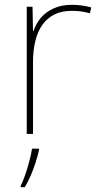

<svg xmlns="http://www.w3.org/2000/svg" viewBox="-20 -556 415 797"><path d="M278 -536Q302 -536 321.5 -533Q341 -530 359 -525L353 -501Q334 -506 317.5 -508.5Q301 -511 278 -511Q236 -511 206 -496Q176 -481 156 -453Q136 -425 126.5 -385.5Q117 -346 117 -297V0H91V-528H115L117 -427H119Q129 -458 150 -482.5Q171 -507 203.5 -521.5Q236 -536 278 -536ZM142 67Q136 93 127.5 119.5Q119 146 108 171.5Q97 197 83 221H66V215Q74 200 84 171.5Q94 143 102 112.5Q110 82 113 61H142Z"/></svg>

Font: Noto Sans Thai Thin
Style: Regular
Weight: 250
Designer: Monotype Design Team
Foundry: Monotype Imaging Inc.
Version: Version 2.001